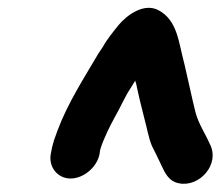

<svg xmlns="http://www.w3.org/2000/svg" viewBox="-20 -716 556 484"><path d="M231 -328C232 -334 232 -338 234 -343C241 -366 258 -400 269 -420C283 -444 295 -473 310 -495L321 -513C321 -510 322 -508 323 -506C328 -481 338 -440 344 -417C351 -392 354 -370 363 -348L375 -324C379 -315 383 -308 386 -301C396 -280 405 -259 431 -254C482 -243 537 -302 508 -355C497 -380 481 -403 473 -432C464 -468 454 -516 445 -554C430 -609 428 -664 380 -690C343 -710 300 -678 279 -653C267 -638 249 -616 240 -599L228 -581C193 -521 151 -457 125 -387L116 -362C112 -349 110 -340 108 -328C102 -295 125 -266 158 -266C191 -266 225 -295 231 -328Z"/></svg>

Font: Blanket
Style: BdObl
Weight: 700
Foundry: Cannot Into Space Fonts
Version: Version 0.9